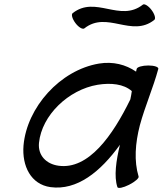

<svg xmlns="http://www.w3.org/2000/svg" viewBox="-20 -858 767 906"><path d="M378 -724C485 -809 601 -679 708 -764C716 -770 710 -791 695 -811C680 -831 661 -842 654 -836C546 -751 431 -881 323 -796C315 -790 321 -769 336 -749C351 -729 370 -718 378 -724ZM634 -25C612 -98 618 -182 640 -267C664 -356 703 -444 727 -533C729 -542 708 -549 680 -549C652 -549 627 -542 625 -533C624 -529 623 -524 622 -520C574 -553 514 -569 447 -558C263 -527 107 -351 91 -172C83 -74 126 12 218 25C343 42 454 -47 546 -175C528 -100 517 -26 534 25C537 33 561 28 589 14C617 0 637 -18 634 -25ZM256 -76C198 -84 158 -125 164 -184C177 -314 303 -435 441 -458C503 -468 564 -462 602 -428C600 -415 598 -402 595 -389C512 -219 398 -56 256 -76Z"/></svg>

Font: Nupuram Medium Oblique
Style: Regular
Weight: 500
Designer: Santhosh Thottingal (santhosh.thottingal@gmail.com)
Foundry: SMC
Version: Version 1.000